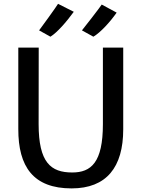

<svg xmlns="http://www.w3.org/2000/svg" viewBox="-20 -997 754 1024"><path d="M77.6 -309.1C77.1 -107.9 157.7 7.8 361.8 7.8C547.9 7.8 637.2 -105 637.2 -307.6V-743.2H528.8V-335C528.8 -130.4 465.8 -77.1 365.2 -77.1C251 -77.1 186 -129.9 186 -335L186.5 -743.2H77.6ZM249 -801.3C285.2 -823.7 334 -879.9 373.5 -934.1L289.6 -976.6C287.1 -970.2 191.9 -838.4 188.5 -835ZM478 -801.3C516.1 -823.7 567.4 -879.9 602.1 -929.7L522.5 -972.7C520 -966.8 420.9 -838.4 417 -835Z"/></svg>

Font: Merriweather Sans
Style: Regular
Weight: 400
Designer: Eben Sorkin ( eben@eyebytes.com )
Foundry: Eben Sorkin
Version: Version 1.003